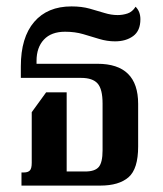

<svg xmlns="http://www.w3.org/2000/svg" viewBox="-20 -579 508 599"><path d="M47 0V-41H55Q67 -41 73 -47Q79 -53 79 -71V-229L124 -291H188V-44H246Q276 -44 288 -58Q300 -72 300 -110V-256Q300 -301 284.5 -318.5Q269 -336 233 -336H45V-372Q45 -462 86.5 -510.5Q128 -559 203 -559Q235 -559 260 -552Q285 -545 306 -538.5Q327 -532 347 -532Q363 -532 378 -537Q393 -542 403 -558Q418 -543 418 -519Q418 -483 395.5 -466.5Q373 -450 339 -450Q314 -450 289.5 -457.5Q265 -465 239.5 -472.5Q214 -480 183 -480Q140 -480 117 -455.5Q94 -431 94 -389V-380H284Q411 -380 411 -255V-122Q411 -52 381 -26Q351 0 293 0Z"/></svg>

Font: Noto Serif Thai ExtraCondensed SemiBold
Style: Regular
Weight: 600
Width: 2
Designer: Monotype Design Team
Foundry: Monotype Imaging Inc.
Version: Version 2.001; ttfautohint (v1.8.4.7-5d5b)